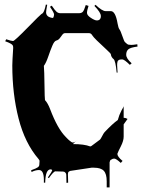

<svg xmlns="http://www.w3.org/2000/svg" viewBox="-20 -818 626 846"><path d="M203.1 -71.8Q180.2 -71.8 179.2 -13.2H173.3V-24.9Q173.3 -68.8 151.9 -68.8Q136.2 -68.8 119.1 -60.1L117.2 -67.9Q140.6 -76.2 147 -81.1Q153.3 -85.9 153.3 -92.8L154.3 -108.9Q154.3 -110.8 152.6 -113.3Q150.9 -115.7 149.9 -117.2Q89.8 -187 62 -295.4Q34.2 -403.8 34.2 -529.8L35.2 -558.1L38.1 -606.9Q38.1 -613.8 36.6 -617.2Q33.2 -625.5 2.9 -636.2L7.3 -645Q30.8 -637.2 37.4 -637.2Q43.9 -637.2 101.3 -695.8Q158.7 -754.4 162.4 -756.1Q166 -757.8 168.5 -760.3Q175.8 -767.6 182.1 -797.9L188 -796.9Q183.1 -770 183.1 -764.2Q183.1 -741.7 213.9 -738.8Q218.3 -746.6 218.3 -754.2Q218.3 -761.7 200.2 -788.1L208 -793Q222.2 -772 229.5 -765.9Q236.8 -759.8 246.1 -759.8H328.1Q338.9 -759.8 344.7 -765.9Q350.6 -772 357.9 -795.9L370.1 -792Q363.3 -772 363.3 -761.2Q363.3 -750.5 380.4 -739.3Q397.5 -728 406.5 -728Q415.5 -728 419.9 -732.9Q424.3 -737.8 424.3 -744.1V-748Q424.3 -762.7 396 -792L400.9 -796.9Q430.2 -769 445.3 -769H468.3Q488.8 -769 498 -714.8Q501.5 -694.8 506.3 -688.7Q511.2 -682.6 519 -659.4Q526.9 -636.2 530.3 -632.8Q541 -622.1 546.6 -621.1Q552.2 -620.1 559.1 -620.1Q565.9 -620.1 585 -623L585.9 -612.8Q555.2 -608.9 545.7 -600.8Q536.1 -592.8 536.1 -576.7Q536.1 -560.5 560.1 -539.1L552.2 -532.2Q527.8 -556.2 519 -556.2Q510.3 -556.2 508.3 -555.2H507.3Q500 -552.7 498 -546.9Q496.1 -541 496.1 -531.2Q496.1 -521.5 498 -498H494.1Q489.3 -550.3 480.5 -557.6Q470.2 -565.4 468.3 -579.1Q468.3 -582 451.2 -597.7Q393.6 -650.4 387.5 -661.1Q381.3 -671.9 373 -671.9H266.1Q259.8 -671.9 254.6 -664.8Q249.5 -657.7 243.4 -649.7Q237.3 -641.6 228.3 -639.4Q219.2 -637.2 210.7 -616.9Q202.1 -596.7 192.6 -568.8Q183.1 -541 173.3 -527.8Q175.3 -505.4 176 -444.3Q176.8 -383.3 178.2 -377Q190.9 -363.3 200.7 -337.4Q233.4 -251 269.5 -214.8Q273.4 -210.9 275.4 -208.7Q277.3 -206.5 280.5 -203.6Q283.7 -200.7 285.2 -199.5Q286.6 -198.2 289.1 -196.3Q296.9 -189.9 300.3 -189.9Q303.7 -189.9 305.7 -190.7Q307.6 -191.4 309.1 -192.1Q310.5 -192.9 313 -194.8Q315.4 -196.8 316.9 -198.2Q318.4 -199.7 321.8 -203.1L301.3 -183.1Q351.1 -183.1 377 -172.9Q381.3 -172.9 384.3 -175.8L420.9 -203.1Q423.8 -206.1 430.2 -218.5Q436.5 -231 440.9 -235.8Q477.1 -273.9 499 -289.1Q504.9 -311.5 515.1 -330.8Q525.4 -350.1 525.9 -350.1Q524.9 -348.1 524.9 -344.2V-298.8H526.9Q533.7 -298.8 542 -293.9L524.9 -270V-215.8Q524.9 -197.8 512.5 -173.3Q500 -148.9 497.1 -140.1Q497.1 -127.9 520 -108.9L512.2 -100.1Q491.7 -119.1 483.6 -119.1Q475.6 -119.1 469.2 -113.8H468.3Q465.8 -113.8 462.9 -103V7.8H450.2V-19Q450.2 -51.8 437.3 -65.4Q424.3 -79.1 394 -79.1H383.3L289.1 -64.9Q288.1 -64.5 286.4 -63.5Q284.7 -62.5 284.2 -62.3Q283.7 -62 282.5 -61Q281.2 -60.1 281 -59.3Q280.8 -58.6 280.3 -57.6Q279.3 -54.7 279.3 -50.8L280.3 -13.2L272.9 -12.2L272 -47.9Q272 -53.2 267.8 -57.6Q263.7 -62 258.3 -62L224.1 -63Q216.3 -63 195.3 -33.2L190.9 -36.1Q210 -63 210 -68.8Q207 -71.8 203.1 -71.8Z"/></svg>

Font: Eater
Style: Regular
Weight: 400
Version: Version 001.002